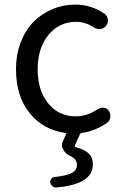

<svg xmlns="http://www.w3.org/2000/svg" viewBox="-20 -574 549 849"><path d="M342.8 13.7Q335.9 14.6 333 20.5L311.5 68.4Q308.6 75.2 316.4 77.1Q353.5 86.9 372.1 104.5Q390.6 122.1 390.6 153.3Q390.6 241.2 229.5 254.9Q228.5 254.9 227.5 254.9Q218.8 254.9 211.9 249Q204.1 243.2 202.1 233.4Q201.2 224.6 206.5 217.3Q211.9 210 220.7 209Q275.4 203.1 297.9 190.9Q320.3 178.7 320.3 155.3Q320.3 128.9 290 115.2Q269.5 106.4 259.8 86.9Q253.9 77.1 253.9 67.4Q253.9 57.6 258.8 48.8L271.5 20.5Q275.4 14.6 267.6 13.7Q170.9 0 110.8 -74.2Q50.8 -148.4 50.8 -267.6Q50.8 -334 72.3 -388.7Q93.8 -443.4 129.9 -479Q166 -514.6 213.4 -534.2Q260.7 -553.7 313.5 -553.7Q382.8 -553.7 441.4 -513.7Q455.1 -504.9 457 -488.3Q459 -471.7 448.2 -459Q439.5 -447.3 423.3 -445.8Q407.2 -444.3 394.5 -453.1Q357.4 -477.5 316.4 -477.5Q242.2 -477.5 194.3 -419.4Q146.5 -361.3 146.5 -267.6Q146.5 -174.8 192.9 -117.2Q239.3 -59.6 314.5 -59.6Q366.2 -59.6 413.1 -91.8Q425.8 -99.6 439.9 -97.7Q454.1 -95.7 461.9 -83Q467.8 -73.2 467.8 -61.5Q467.8 -58.6 467.8 -54.7Q464.8 -39.1 453.1 -30.3Q401.4 4.9 342.8 13.7Z"/></svg>

Font: Gen Jyuu Gothic P Regular
Style: Regular
Weight: 400
Designer: [Source Han Sans]
Ryoko NISHIZUKA  (kana & ideographs); Paul D. Hunt (Latin, Greek & Cyrillic); Wenlong ZHANG  (bopomofo
Version: Version 1.002.20150607